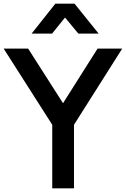

<svg xmlns="http://www.w3.org/2000/svg" viewBox="-38 -1021 689 1051"><path d="M248 -338 -18 -755H116L307 -456L496 -755H631L367 -338V10H248ZM265 -1001H370L502 -837H391L318 -925L247 -837H135Z"/></svg>

Font: BLUETTI 2.0 Medium
Style: Italic
Weight: 500
Designer: Stijn de Vries
Foundry: tokotype
Version: Version 2.005;October 31, 2023;FontCreator 14.0.0.2814 64-bi